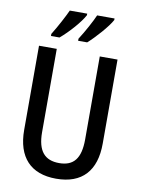

<svg xmlns="http://www.w3.org/2000/svg" viewBox="-101 -1008 799 1086"><g transform="rotate(10 298.5 -465.0)"><path d="M467 -931V-940H367C353 -907 316 -838 286 -792V-780H338C379 -816 446 -891 467 -931ZM310 -931V-940H210C194 -905 160 -840 130 -792V-780H179C228 -821 288 -889 310 -931ZM524 -231V-714H422V-237C422 -128 383 -80 300 -80C218 -80 175 -126 175 -236V-714H73V-231C73 -74 152 10 298 10C448 10 524 -76 524 -231Z"/></g></svg>

Font: Noto Sans Tamil Condensed Medium
Style: Regular
Weight: 500
Width: 3
Designer: Jelle Bosma - Monotype Design Team
Foundry: Monotype Imaging Inc.
Version: Version 2.004